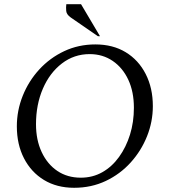

<svg xmlns="http://www.w3.org/2000/svg" viewBox="-20 -882 806 912"><path d="M332 10Q250 10 189 -27Q128 -64 94 -130Q60 -196 60 -282Q60 -357 88 -427Q116 -497 166.5 -552Q217 -607 285 -639Q353 -671 433 -671Q516 -671 577 -634Q638 -597 672 -530.5Q706 -464 706 -378Q706 -304 678.5 -235Q651 -166 601 -110.5Q551 -55 482.5 -22.5Q414 10 332 10ZM364 -38Q420 -38 466 -64Q512 -90 545.5 -136.5Q579 -183 597.5 -242.5Q616 -302 616 -370Q616 -446 589.5 -503Q563 -560 515.5 -592.5Q468 -625 406 -625Q332 -625 274 -580.5Q216 -536 183.5 -460.5Q151 -385 151 -292Q151 -217 178 -159.5Q205 -102 252.5 -70Q300 -38 364 -38ZM445 -710 316 -799Q296 -813 294.5 -830Q293 -847 295 -862H365L455 -710Z"/></svg>

Font: Spectral
Style: Italic
Weight: 400
Italic angle: -10°
Designer: Jean-Baptiste Levee
Foundry: Production Type
Version: Version 2.001